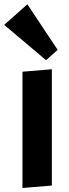

<svg xmlns="http://www.w3.org/2000/svg" viewBox="-47 -894 329 919"><path d="M60.5 -550.8 201.2 -562.5V-5.9L60.5 5.9ZM173.3 -606 -26.9 -774.9 84 -873.5 229 -655.3Z"/></svg>

Font: Francois One
Style: Regular
Weight: 400
Designer: Vernon Adams
Foundry: vernon adams
Version: Version 1.000